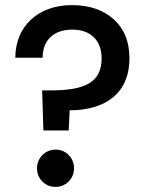

<svg xmlns="http://www.w3.org/2000/svg" viewBox="-20 -725 578 752"><path d="M40 -499H147C147 -568 191 -609 263 -609C335 -609 378 -567 378 -496C378 -399 307 -371 178 -371H145L150 -214H249L253 -293C394 -293 487 -361 487 -496C487 -561 467 -612 426 -649C385 -686 330 -705 262 -705C127 -705 40 -620 40 -499ZM146 -14C160 0 177 7 198 7C238 7 270 -25 270 -66C270 -107 238 -139 198 -139C157 -139 125 -107 125 -66C125 -45 132 -28 146 -14Z"/></svg>

Font: Poppins Medium
Style: Regular
Weight: 500
Designer: Ninad Kale (Devanagari), Jonny Pinhorn (Latin)
Foundry: Indian Type Foundry
Version: 4.004